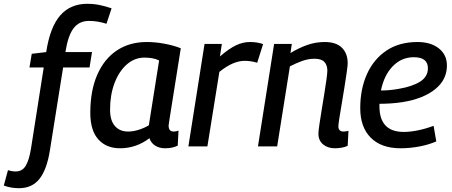

<svg xmlns="http://www.w3.org/2000/svg" viewBox="-120 -770 2376 1010"><path d="M-20 220Q-63 220 -100 206L-78 125Q-57 132 -38 132Q-3 132 15 102.5Q33 73 43 12L110 -415H35L47 -487L123 -496Q143 -627 196.5 -688.5Q250 -750 339 -750Q373 -750 404.5 -743.5Q436 -737 467 -726L440 -645Q418 -652 395.5 -656Q373 -660 348 -660Q297 -660 267.5 -622Q238 -584 224 -496H364L351 -415H212L143 18Q127 121 88 170.5Q49 220 -20 220Z M748 10Q719 10 697 -3.5Q675 -17 666 -43Q634 -18 594.5 -4Q555 10 512 10Q439 10 397 -37Q355 -84 355 -176Q355 -293 391.5 -376.5Q428 -460 494.5 -504.5Q561 -549 652 -549Q699 -549 748 -539.5Q797 -530 831 -516Q812 -396 799.5 -318Q787 -240 780 -195.5Q773 -151 770 -132Q767 -113 767 -110Q767 -78 793 -78Q807 -78 819 -83L815 -4Q788 10 748 10ZM663 -111 717 -452Q701 -460 681.5 -463.5Q662 -467 640 -467Q588 -467 547 -431Q506 -395 482.5 -333Q459 -271 459 -193Q459 -136 484.5 -107Q510 -78 554 -78Q581 -78 610.5 -87.5Q640 -97 663 -111Z M1047 -539 1037 -473Q1083 -513 1120 -531Q1157 -549 1195 -549Q1234 -549 1264 -538L1233 -440Q1200 -450 1167 -450Q1138 -450 1105.5 -436.5Q1073 -423 1034 -392L971 0H871L956 -539Z M1322 -539H1415L1408 -491Q1452 -518 1496.5 -533.5Q1541 -549 1588 -549Q1648 -549 1678.5 -519Q1709 -489 1709 -437Q1709 -425 1704 -390.5Q1699 -356 1692 -311.5Q1685 -267 1677.5 -223.5Q1670 -180 1665 -147.5Q1660 -115 1660 -106Q1660 -78 1687 -78Q1701 -78 1713 -82L1709 -3Q1695 4 1676.5 7Q1658 10 1642 10Q1604 10 1579.5 -10.5Q1555 -31 1555 -67Q1555 -80 1560 -114Q1565 -148 1572 -191Q1579 -234 1586 -277Q1593 -320 1597.5 -353Q1602 -386 1602 -399Q1602 -427 1586.5 -444Q1571 -461 1535 -461Q1502 -461 1470 -449.5Q1438 -438 1405 -421L1338 0H1237Z M2175 -26Q2133 -8 2084 1Q2035 10 1987 10Q1886 10 1830.5 -45.5Q1775 -101 1775 -201Q1775 -302 1810.5 -380.5Q1846 -459 1913 -504Q1980 -549 2076 -549Q2146 -549 2188.5 -515.5Q2231 -482 2231 -425Q2231 -351 2169.5 -301Q2108 -251 1999 -233Q1967 -228 1935.5 -226Q1904 -224 1876 -224Q1876 -218 1876 -211Q1876 -76 2004 -76Q2037 -76 2077 -84Q2117 -92 2161 -108ZM2057 -469Q1992 -469 1946 -421.5Q1900 -374 1884 -294Q1906 -294 1928.5 -296Q1951 -298 1974 -302Q2047 -314 2089 -340Q2131 -366 2131 -411Q2131 -469 2057 -469Z"/></svg>

Font: Georama Medium
Style: Italic
Weight: 500
Italic angle: -9°
Designer: Jean-Baptiste Levee
Foundry: Production Type
Version: Version 1.000